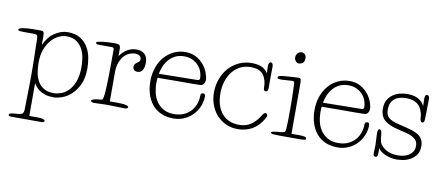

<svg xmlns="http://www.w3.org/2000/svg" viewBox="-88 -903 3199 1388"><g transform="rotate(10 1511.0 -209.5)"><path d="M170 -346Q196 -407 243 -439Q290 -471 340 -471Q397 -471 433 -448Q469 -425 489 -390.5Q509 -356 516.5 -315Q524 -274 524 -238Q524 -166 501.5 -118.5Q479 -71 447 -42Q415 -13 379.5 -1Q344 11 318 11Q285 11 260.5 3.5Q236 -4 218 -15.5Q200 -27 188.5 -41Q177 -55 170 -68V174H235Q261 174 273 179Q285 184 285 189Q285 196 279 199Q273 202 265 202H40Q34 202 28 200Q22 198 22 190Q22 184 32 180.5Q42 177 68 175Q91 174 103.5 171.5Q116 169 122 161Q128 153 129 135.5Q130 118 130 86Q130 66 130.5 47Q131 28 131.5 5Q132 -18 132.5 -49Q133 -80 133 -124Q133 -175 132.5 -212.5Q132 -250 131 -279.5Q130 -309 129.5 -331.5Q129 -354 129 -375Q129 -405 122.5 -411Q116 -417 95 -417H23Q12 -417 -2.5 -418.5Q-17 -420 -17 -427Q-17 -434 -3.5 -438.5Q10 -443 32.5 -445.5Q55 -448 84.5 -448.5Q114 -449 145 -449Q159 -449 164.5 -442.5Q170 -436 170 -413ZM169 -219Q169 -179 175.5 -143Q182 -107 198.5 -79.5Q215 -52 243 -35.5Q271 -19 315 -19Q338 -19 366.5 -28.5Q395 -38 420.5 -63Q446 -88 463 -131Q480 -174 480 -240Q480 -269 475 -304Q470 -339 454.5 -369Q439 -399 410.5 -419.5Q382 -440 336 -440Q309 -440 279.5 -426.5Q250 -413 225.5 -385Q201 -357 185 -315.5Q169 -274 169 -219Z M933 -349Q933 -337 931 -324.5Q929 -312 923.5 -301Q918 -290 908.5 -283Q899 -276 884 -276Q867 -276 858.5 -285Q850 -294 850 -308Q850 -321 856.5 -328Q863 -335 870.5 -340Q878 -345 884.5 -351Q891 -357 891 -369Q891 -386 878 -394.5Q865 -403 845 -403Q827 -403 806 -395Q785 -387 767 -368Q749 -349 737 -318.5Q725 -288 725 -243V-31H769Q821 -31 842 -26Q863 -21 863 -13Q863 -7 856.5 -3.5Q850 0 843 0Q829 0 810.5 -0.5Q792 -1 773 -1.5Q754 -2 736 -2.5Q718 -3 705 -3Q679 -3 658 -1.5Q637 0 612 0Q604 0 597 -4Q590 -8 590 -13Q590 -19 606 -24Q622 -29 648 -31Q666 -32 670 -36Q674 -40 677 -57Q680 -73 681.5 -98Q683 -123 684.5 -163.5Q686 -204 686.5 -263Q687 -322 687 -406Q687 -420 672 -420H573Q563 -420 558 -425Q553 -430 553 -433Q553 -437 567 -440.5Q581 -444 601 -446.5Q621 -449 644.5 -450Q668 -451 686 -451Q712 -451 721 -445Q730 -439 730 -413V-364Q754 -399 785 -416.5Q816 -434 851 -434Q888 -434 910.5 -414Q933 -394 933 -349Z M1322 -293Q1339 -293 1339 -311Q1339 -331 1331 -354.5Q1323 -378 1306 -398Q1289 -418 1262.5 -431.5Q1236 -445 1199 -445Q1161 -445 1133.5 -431Q1106 -417 1086.5 -394.5Q1067 -372 1055.5 -344.5Q1044 -317 1039 -289ZM1035 -259Q1034 -248 1033.5 -237.5Q1033 -227 1033 -218Q1033 -182 1041.5 -147Q1050 -112 1069.5 -84Q1089 -56 1120.5 -38.5Q1152 -21 1197 -21Q1238 -21 1269 -35Q1300 -49 1320.5 -72Q1341 -95 1351.5 -125Q1362 -155 1362 -187Q1362 -205 1379 -205Q1396 -205 1396 -187Q1396 -148 1381 -112Q1366 -76 1339.5 -48.5Q1313 -21 1277 -5Q1241 11 1199 11Q1146 11 1106.5 -7Q1067 -25 1041 -57Q1015 -89 1001.5 -132.5Q988 -176 988 -226Q988 -281 1004.5 -327.5Q1021 -374 1050 -407Q1079 -440 1118 -458.5Q1157 -477 1202 -477Q1250 -477 1284 -457.5Q1318 -438 1339.5 -410.5Q1361 -383 1371.5 -353.5Q1382 -324 1382 -304Q1382 -288 1373.5 -275Q1365 -262 1347 -261Q1321 -260 1283.5 -260Q1246 -260 1206 -260Q1194 -260 1171 -260Q1148 -260 1122.5 -259.5Q1097 -259 1073 -259Q1049 -259 1035 -259Z M1808 -428Q1807 -439 1806.5 -454Q1806 -469 1806 -483Q1806 -494 1810.5 -502.5Q1815 -511 1823 -511Q1831 -511 1835.5 -503Q1840 -495 1840 -484Q1840 -470 1839.5 -447.5Q1839 -425 1839 -401Q1839 -377 1839 -355Q1839 -333 1839 -320Q1839 -312 1835 -305Q1831 -298 1823 -298Q1815 -298 1810.5 -302.5Q1806 -307 1806 -319Q1806 -380 1779 -416Q1752 -452 1685 -452Q1645 -452 1611.5 -435.5Q1578 -419 1553.5 -389Q1529 -359 1515.5 -317.5Q1502 -276 1502 -227Q1502 -134 1547.5 -80Q1593 -26 1675 -26Q1724 -26 1761 -51Q1798 -76 1829 -128Q1839 -143 1850 -143Q1855 -143 1859 -138.5Q1863 -134 1863 -128Q1863 -118 1853 -101Q1790 6 1669 6Q1621 6 1582 -12Q1543 -30 1514.5 -61.5Q1486 -93 1470.5 -135Q1455 -177 1455 -225Q1455 -279 1472.5 -326Q1490 -373 1521 -407.5Q1552 -442 1595 -462Q1638 -482 1688 -482Q1726 -482 1756 -471.5Q1786 -461 1808 -428Z M1889 0ZM2059 -28H2121Q2143 -28 2156 -24.5Q2169 -21 2169 -13Q2169 -4 2159.5 -2Q2150 0 2139 0H1980Q1956 0 1933.5 -1.5Q1911 -3 1911 -12Q1911 -22 1975 -26Q1997 -28 2005.5 -32Q2014 -36 2015 -47Q2018 -85 2018.5 -131Q2019 -177 2019 -213Q2019 -259 2018 -301.5Q2017 -344 2015 -389Q2014 -397 2011 -401.5Q2008 -406 2000 -406Q1995 -406 1983 -405Q1971 -404 1958 -403.5Q1945 -403 1933 -402Q1921 -401 1917 -401Q1909 -401 1899 -402.5Q1889 -404 1889 -412Q1889 -421 1903 -425Q1917 -429 1952 -431Q1974 -433 2001 -434.5Q2028 -436 2041 -436Q2053 -436 2056 -426.5Q2059 -417 2059 -401ZM1989 -580Q1989 -585 1991.5 -592Q1994 -599 1999 -605.5Q2004 -612 2011.5 -616.5Q2019 -621 2030 -621Q2044 -621 2054 -611Q2064 -601 2064 -584Q2064 -557 2050.5 -547.5Q2037 -538 2023 -538Q2009 -538 1999 -550Q1989 -562 1989 -580Z M2527 -293Q2544 -293 2544 -311Q2544 -331 2536 -354.5Q2528 -378 2511 -398Q2494 -418 2467.5 -431.5Q2441 -445 2404 -445Q2366 -445 2338.5 -431Q2311 -417 2291.5 -394.5Q2272 -372 2260.5 -344.5Q2249 -317 2244 -289ZM2240 -259Q2239 -248 2238.5 -237.5Q2238 -227 2238 -218Q2238 -182 2246.5 -147Q2255 -112 2274.5 -84Q2294 -56 2325.5 -38.5Q2357 -21 2402 -21Q2443 -21 2474 -35Q2505 -49 2525.5 -72Q2546 -95 2556.5 -125Q2567 -155 2567 -187Q2567 -205 2584 -205Q2601 -205 2601 -187Q2601 -148 2586 -112Q2571 -76 2544.5 -48.5Q2518 -21 2482 -5Q2446 11 2404 11Q2351 11 2311.5 -7Q2272 -25 2246 -57Q2220 -89 2206.5 -132.5Q2193 -176 2193 -226Q2193 -281 2209.5 -327.5Q2226 -374 2255 -407Q2284 -440 2323 -458.5Q2362 -477 2407 -477Q2455 -477 2489 -457.5Q2523 -438 2544.5 -410.5Q2566 -383 2576.5 -353.5Q2587 -324 2587 -304Q2587 -288 2578.5 -275Q2570 -262 2552 -261Q2526 -260 2488.5 -260Q2451 -260 2411 -260Q2399 -260 2376 -260Q2353 -260 2327.5 -259.5Q2302 -259 2278 -259Q2254 -259 2240 -259Z M2701 -37Q2702 -29 2702 -20Q2702 -11 2702 -5Q2702 10 2699 20Q2696 30 2685 30Q2678 30 2673.5 25Q2669 20 2669 6Q2669 -2 2670 -21Q2671 -40 2671 -54Q2671 -73 2669 -97Q2667 -121 2667 -139Q2667 -171 2681 -171Q2696 -171 2699 -136Q2701 -101 2707 -82Q2713 -63 2732 -46Q2755 -25 2783.5 -16.5Q2812 -8 2843 -8Q2862 -8 2883 -12.5Q2904 -17 2921 -27.5Q2938 -38 2949.5 -55Q2961 -72 2961 -98Q2961 -121 2951 -135.5Q2941 -150 2922 -160.5Q2903 -171 2875 -178.5Q2847 -186 2811 -194Q2748 -208 2713 -237Q2678 -266 2678 -323Q2678 -359 2691.5 -384Q2705 -409 2727.5 -425.5Q2750 -442 2778.5 -449.5Q2807 -457 2837 -457Q2866 -457 2887 -451Q2908 -445 2923 -435Q2938 -425 2947 -413.5Q2956 -402 2962 -392Q2961 -405 2960.5 -419Q2960 -433 2960 -441Q2960 -461 2964 -468Q2968 -475 2976 -475Q2985 -475 2989.5 -467.5Q2994 -460 2994 -449Q2994 -389 2992.5 -349.5Q2991 -310 2991 -299Q2991 -290 2988 -281.5Q2985 -273 2976 -273Q2967 -273 2963.5 -281.5Q2960 -290 2959 -298Q2958 -306 2957.5 -316.5Q2957 -327 2952 -342Q2947 -360 2938 -375.5Q2929 -391 2915 -402Q2901 -413 2881 -419.5Q2861 -426 2833 -426Q2808 -426 2786 -420.5Q2764 -415 2748 -402.5Q2732 -390 2723 -370.5Q2714 -351 2714 -323Q2714 -297 2722.5 -280.5Q2731 -264 2748.5 -253.5Q2766 -243 2792.5 -235.5Q2819 -228 2855 -220Q2888 -212 2914.5 -203.5Q2941 -195 2959.5 -182.5Q2978 -170 2988.5 -150.5Q2999 -131 2999 -103Q2999 -60 2979 -35Q2959 -10 2932.5 3Q2906 16 2879 19.5Q2852 23 2839 23Q2819 23 2797.5 18.5Q2776 14 2757 6Q2738 -2 2723 -13Q2708 -24 2701 -37Z"/></g></svg>

Font: Life Savers
Style: Regular
Weight: 400
Designer: Pablo Impallari, Rodrigo Fuenzalida, Brenda Gallo
Foundry: Pablo Impallari, Rodrigo Fuenzalida, Brenda Gallo
Version: Version 3.001; ttfautohint (v0.95) -l 8 -r 50 -G 200 -x 14 -